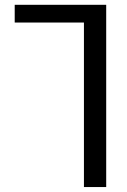

<svg xmlns="http://www.w3.org/2000/svg" viewBox="-20 -544 519 783"><path d="M413.1 -524.4V218.8H322.3V-452.1H40V-524.4Z"/></svg>

Font: irohakakuC Regular
Style: Regular
Weight: 400
Designer: [Source Han Sans]
Ryoko NISHIZUKA Ë•øÂ°öÊ∂ºÂ≠ê (kana & ideographs); Paul D. Hunt (Latin, Greek & Cyrillic); Wenlong ZHAN
Version: Version 1.001.20160904